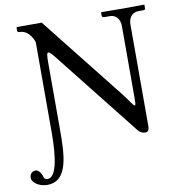

<svg xmlns="http://www.w3.org/2000/svg" viewBox="-134 -727 919 995"><g transform="rotate(-10 325.5 -229.5)"><path d="M104 -88C104 -28 104 157 42 157C31 157 25 153 22 143C17 123 2 103 -12 103C-20 103 -44 106 -44 138C-44 158 -12 187 35 187C147 187 149 45 149 -89V-439C149 -473 151 -488 159 -488C165 -488 176 -477 193 -455L542 -14C553 1 566 7 582 8C596 8 603 -2 603 -21V-557C603 -587 618 -618 657 -618H684C688 -618 692 -621 692 -626V-645L690 -646C690 -646 618 -645 579 -645C543 -645 469 -646 469 -646L464 -645V-626C464 -621 473 -618 478 -618H504C545 -618 558 -584 558 -557V-178C558 -159 558 -140 553 -140C544 -140 530 -168 501 -205L152 -646H22L19 -644V-626C19 -621 26 -618 31 -618C80 -618 102 -562 104 -550Z"/></g></svg>

Font: Libertinus Serif
Style: Regular
Weight: 400
Designer: Philipp H. Poll
Foundry: Khaled Hosny
Version: Version 6.2